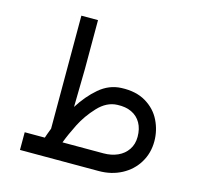

<svg xmlns="http://www.w3.org/2000/svg" viewBox="-97 -762 902 867"><g transform="rotate(15 353.5 -328.5)"><path d="M179.4 -129.1Q173.8 -115.2 168.6 -100.5Q164.1 -87.2 162.5 -82.7H68.5V0H436.6Q495.7 0 543.3 -25.2Q590.8 -50.4 617.7 -94.8Q644.6 -139.2 644.6 -194.4Q644.6 -244.8 622.3 -290.5Q600 -336.2 553.6 -364Q507.2 -391.9 438.4 -388.8Q381.7 -386.4 335.7 -347.1Q289.7 -307.8 254 -250.7L257.2 -429.1V-657.4H179.4ZM245.1 -82.7Q260.5 -123.5 285.2 -172.6Q309.9 -221.6 350.6 -265.2Q391.3 -308.8 441 -310.5Q479.9 -312.4 507.9 -298.9Q536 -285.5 551.1 -258.7Q566.3 -231.9 566.3 -194.4Q566.3 -159.7 549.2 -134.5Q532.2 -109.2 502.8 -95.9Q473.3 -82.7 436.6 -82.7Z"/></g></svg>

Font: Arad-FD-VF Thin
Style: Regular
Weight: 100
Designer: Mohammad Darvishi
Version: Version 1.010;September 21, 2024;FontCreator 15.0.0.2992 64-